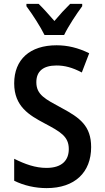

<svg xmlns="http://www.w3.org/2000/svg" viewBox="-20 -958 540 988"><path d="M209 -778H310C331 -822 374 -887 403 -926V-938H341C311 -908 292 -888 260 -850C231 -883 202 -916 179 -938H116V-926C148 -883 189 -819 209 -778ZM220 10C365 10 449 -71 449 -201C449 -310 391 -352 298 -402C213 -448 167 -470 167 -535C167 -591 202 -621 271 -621C312 -621 352 -611 401 -585L439 -684C382 -712 328 -725 271 -725C134 -725 53 -652 53 -529C53 -410 131 -365 208 -324C291 -280 334 -256 334 -191C334 -135 301 -94 219 -94C162 -94 109 -113 53 -141V-28C103 -3 162 10 220 10Z"/></svg>

Font: Noto Sans Mono ExtraCondensed SemiBold
Style: Regular
Weight: 600
Width: 2
Designer: Monotype Design Team
Foundry: Monotype Imaging Inc.
Version: Version 2.014